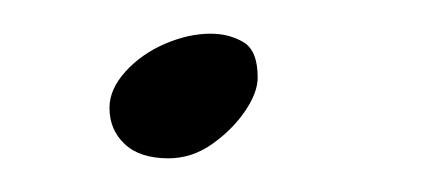

<svg xmlns="http://www.w3.org/2000/svg" viewBox="-20 -215 260 114"><path d="M80 -121Q63 -121 54 -129.5Q45 -138 45 -151Q45 -162 54.5 -172.5Q64 -183 78 -189Q92 -195 105 -195Q116 -195 124.5 -190Q133 -185 133 -169Q133 -160 125.5 -149Q118 -138 106 -129.5Q94 -121 80 -121Z"/></svg>

Font: Dancing Script Medium
Style: Regular
Weight: 500
Designer: Pablo Impallari
Foundry: Pablo Impallari
Version: Version 2.000